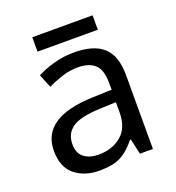

<svg xmlns="http://www.w3.org/2000/svg" viewBox="-126 -778 813 889"><g transform="rotate(-20 280.5 -333.5)"><path d="M288 -545Q386 -545 433 -502Q480 -459 480 -365V0H416L399 -76H395Q360 -32 321.5 -11Q283 10 215 10Q142 10 94 -28.5Q46 -67 46 -149Q46 -229 109 -272.5Q172 -316 303 -320L394 -323V-355Q394 -422 365 -448Q336 -474 283 -474Q241 -474 203 -461.5Q165 -449 132 -433L105 -499Q140 -518 188 -531.5Q236 -545 288 -545ZM314 -259Q214 -255 175.5 -227Q137 -199 137 -148Q137 -103 164.5 -82Q192 -61 235 -61Q303 -61 348 -98.5Q393 -136 393 -214V-262ZM429 -677V-606H132V-677Z"/></g></svg>

Font: Noto Sans Elymaic
Style: Regular
Weight: 400
Designer: Morgane Pierson
Foundry: Google LLC
Version: Version 1.002; ttfautohint (v1.8.4.7-5d5b)